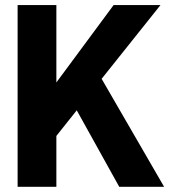

<svg xmlns="http://www.w3.org/2000/svg" viewBox="-20 -720 661 750"><path d="M377 -412.1 621.1 9.8H445.8L279.8 -289.1L200.2 -189V9.8H48.8V-700.2H200.2V-397.9L423.8 -700.2H606.9Z"/></svg>

Font: D-DIN-PRO Heavy
Style: Bold
Weight: 900
Designer: Charles Nix
Foundry: CyberFei
Version: Version 1.000;hotconv 1.0.109;makeotfexe 2.5.65596